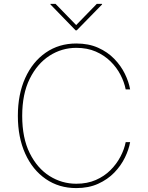

<svg xmlns="http://www.w3.org/2000/svg" viewBox="-20 -962 763 992"><path d="M374 9.8Q284.7 9.8 216.6 -37.1Q148.4 -84 110.4 -168Q72.3 -252 72.3 -363.3Q72.3 -475.1 110.4 -559.1Q148.4 -643.1 216.6 -690.2Q284.7 -737.3 374 -737.3Q438 -737.3 487.1 -715.3Q536.1 -693.4 570.6 -657.7Q605 -622.1 625.2 -580.6Q645.5 -539.1 652.3 -500H629.4Q622.1 -537.6 602.5 -575.4Q583 -613.3 551 -644.8Q519 -676.3 474.9 -695.6Q430.7 -714.8 374 -714.8Q299.3 -714.8 235.8 -674.1Q172.4 -633.3 133.5 -554.9Q94.7 -476.6 94.7 -363.3Q94.7 -249 133.5 -170.9Q172.4 -92.8 235.8 -52.7Q299.3 -12.7 374 -12.7Q430.7 -12.7 474.9 -32Q519 -51.3 550.8 -83Q582.5 -114.7 602.3 -152.6Q622.1 -190.4 629.4 -227.5H652.3Q645.5 -189 625.2 -147.5Q605 -106 570.6 -70.3Q536.1 -34.7 487.1 -12.5Q438 9.8 374 9.8ZM267.1 -941.9 373.5 -832.5 480 -941.9H507.3V-939L376.5 -805.2H370.6L240.7 -939V-941.9Z"/></svg>

Font: Inter Thin
Style: Regular
Weight: 250
Designer: Rasmus Andersson
Foundry: rsms
Version: Version 4.001;git-66647c0bb